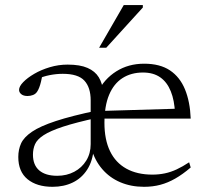

<svg xmlns="http://www.w3.org/2000/svg" viewBox="-20 -710 799 740"><path d="M222 -425.5Q197.5 -425.5 171.8 -420.5Q146 -415.5 117 -403L144 -423Q141 -408 138 -395.2Q135 -382.5 131.2 -372.8Q127.5 -363 123 -356.5Q117 -347.5 107 -343.8Q97 -340 86 -340Q70.5 -340 62 -347Q53.5 -354 53.5 -363.5Q53.5 -377 69.5 -393.5Q85.5 -410 112 -425.5Q138.5 -441 172 -451Q205.5 -461 240.5 -461Q288.5 -461 317.5 -448.2Q346.5 -435.5 360.8 -412Q375 -388.5 378 -355H356.5Q381.5 -405.5 428.2 -435Q475 -464.5 535.5 -464.5Q596.5 -464.5 635 -438.8Q673.5 -413 693 -365.5Q712.5 -318 715 -253H375L373.5 -282.5L678.5 -291.5L654.5 -273.5Q652.5 -323 638.2 -358.2Q624 -393.5 597.5 -412Q571 -430.5 531 -430.5Q485.5 -430.5 452 -409Q418.5 -387.5 400.5 -344.5Q382.5 -301.5 382.5 -236.5Q382.5 -172 404 -127.5Q425.5 -83 467 -60Q508.5 -37 567.5 -37Q592.5 -37 615.2 -41.8Q638 -46.5 661 -57.2Q684 -68 709 -84.5L715 -64.5Q684 -38 655.5 -21.8Q627 -5.5 598 2.2Q569 10 535 10Q485 10 443.8 -7.5Q402.5 -25 373.8 -58.5Q345 -92 332 -138.5L341.5 -139Q337.5 -89.5 316 -56.2Q294.5 -23 260.2 -6.5Q226 10 182.5 10Q122 10 86.2 -19.2Q50.5 -48.5 50.5 -105Q50.5 -133.5 61.2 -157.2Q72 -181 103.2 -202.2Q134.5 -223.5 195.2 -243.5Q256 -263.5 356 -284.5L355 -256Q272.5 -238 223 -221.8Q173.5 -205.5 148.2 -189Q123 -172.5 115 -154.2Q107 -136 107 -114Q107 -74 131.2 -53.2Q155.5 -32.5 200.5 -32.5Q237 -32.5 266.2 -48Q295.5 -63.5 312.5 -91.2Q329.5 -119 329.5 -154.5V-323Q329.5 -373 305.2 -399.2Q281 -425.5 222 -425.5ZM362 -526 457 -690.5H530.5V-681L389.5 -526Z"/></svg>

Font: Newsreader 14pt Light
Style: Regular
Weight: 300
Designer: Hugues Gentile
Foundry: Production Type
Version: Version 1.003